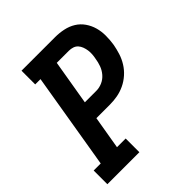

<svg xmlns="http://www.w3.org/2000/svg" viewBox="-200 -868 1001 1001"><g transform="rotate(-45 300.0 -367.5)"><path d="M17 0V-101H69L158 -634H119V-735H367Q398 -735 428.5 -728.5Q459 -722 484 -706.5Q509 -691 526 -666.5Q543 -642 551 -613.5Q559 -585 559 -553.5Q559 -522 554 -490Q549 -463 540.5 -436Q532 -409 516.5 -384Q501 -359 478.5 -339Q456 -319 429.5 -306.5Q403 -294 375.5 -289Q348 -284 320 -284H220L189 -101H253V0ZM236 -385H320Q343 -385 364.5 -394.5Q386 -404 401.5 -422Q417 -440 425 -462Q433 -484 436 -506Q439 -520 440 -535Q441 -550 439 -564Q437 -578 432 -591.5Q427 -605 418 -615Q409 -625 395.5 -629.5Q382 -634 367 -634H278Z"/></g></svg>

Font: Iosevka Curly Slab ExObl
Style: Bold
Weight: 700
Width: 7
Italic angle: -9°
Monospace: yes
Designer: Belleve Invis
Foundry: Belleve Invis
Version: Version 11.0.0; ttfautohint (v1.8.3)